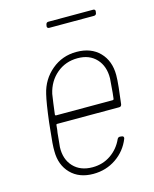

<svg xmlns="http://www.w3.org/2000/svg" viewBox="-104 -734 652 812"><g transform="rotate(-15 222.5 -327.5)"><path d="M341 -108Q345 -116 354 -115L362 -114Q371 -112 368 -102Q348 -52 304 -22Q260 8 204 8Q142 8 105.5 -29.5Q69 -67 69 -127Q68 -153 76 -222L79 -251Q89 -333 98 -370Q112 -431 158.5 -470Q205 -509 267 -509Q331 -509 368 -471Q405 -433 405 -371Q405 -350 401.5 -317.5Q398 -285 393 -246Q391 -236 382 -236H110Q106 -236 106 -232Q104 -208 102 -199Q101 -183 99 -167.5Q97 -152 96 -138Q94 -85 124.5 -52.5Q155 -20 208 -20Q253 -20 288 -44Q323 -68 341 -108ZM123 -364 117 -323 111 -276Q111 -272 115 -272H363Q367 -272 368 -276L371 -302L376 -364Q377 -417 347 -449.5Q317 -482 265 -482Q212 -482 173.5 -449.5Q135 -417 123 -364ZM174 -647 175 -653Q177 -663 186 -663H383Q387 -663 389.5 -660Q392 -657 391 -653L390 -647Q390 -643 387 -640Q384 -637 379 -637H183Q178 -637 175.5 -640Q173 -643 174 -647Z"/></g></svg>

Font: Barlow Semi Condensed Thin
Style: Italic
Weight: 250
Width: 4
Italic angle: -7°
Designer: Jeremy Tribby
Foundry: Tribby Type
Version: Version 1.408